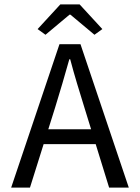

<svg xmlns="http://www.w3.org/2000/svg" viewBox="-20 -858 640 878"><path d="M31 0 252 -656H348L569 0H479L366 -366Q349 -421 332.5 -475.5Q316 -530 301 -587H297Q281 -530 265 -475.5Q249 -421 232 -366L117 0ZM148 -199V-267H449V-199ZM188 -699 152 -725 256 -838H344L448 -725L412 -699L302 -791H298Z"/></svg>

Font: Source Code Variable
Style: Regular
Weight: 400
Monospace: yes
Designer: Paul D. Hunt, Teo Tuominen
Foundry: Adobe Systems Incorporated
Version: Version 1.010;hotconv 1.0.106;makeotfexe 2.5.65593